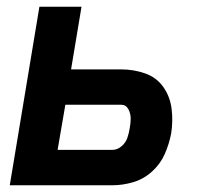

<svg xmlns="http://www.w3.org/2000/svg" viewBox="-20 -550 616 570"><path d="M9 0H314Q344 0 375 -9Q406 -18 431 -40.5Q456 -63 469 -92.5Q482 -122 488 -153Q494 -190 489.5 -226.5Q485 -263 465 -291.5Q445 -320 411 -332Q377 -344 340 -344H191L222 -530H97ZM313 -105H151L174 -239H340Q354 -239 361 -226Q368 -213 368 -198.5Q368 -184 365 -169Q363 -155 358 -140.5Q353 -126 340.5 -115.5Q328 -105 313 -105Z"/></svg>

Font: Iosevka Sparkle
Style: Bold Italic
Weight: 700
Italic angle: -9°
Designer: Belleve Invis
Foundry: Belleve Invis
Version: Version 4.5.0; ttfautohint (v1.8.3)